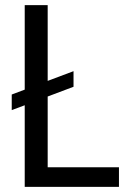

<svg xmlns="http://www.w3.org/2000/svg" viewBox="-20 -731 515 751"><path d="M166.5 -76.7H445.3V0H76.7V-319.3L25.9 -300.3V-361.3L76.7 -380.4V-710.9H166.5V-414.6L267.6 -452.6V-391.6L166.5 -353.5Z"/></svg>

Font: RobotoCondensed-Regular
Style: Regular
Weight: 400
Designer: Google
Version: Version 2.001201; 2014